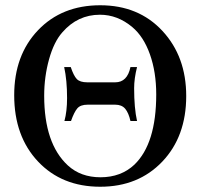

<svg xmlns="http://www.w3.org/2000/svg" viewBox="-20 -696 762 730"><path d="M501 -236H476Q469 -267 456 -282.5Q443 -298 418 -298H313Q286 -298 274 -284Q262 -270 250 -236H225Q235 -273 235 -323Q235 -391 224 -441H249Q260 -408 272 -395.5Q284 -383 312 -383H418Q464 -383 476 -441H501Q490 -397 490 -361Q490 -285 501 -236ZM688 -331Q688 -177 597 -81.5Q506 14 361 14Q215 14 124.5 -82Q34 -178 34 -334Q34 -486 124.5 -581Q215 -676 361 -676Q507 -676 597.5 -578.5Q688 -481 688 -331ZM574 -337Q574 -422 550 -489.5Q526 -557 483 -593Q427 -640 360 -640Q275 -640 217 -573Q185 -537 166.5 -470.5Q148 -404 148 -332Q148 -150 238 -67Q287 -22 362 -22Q440 -22 491 -70Q574 -150 574 -337Z"/></svg>

Font: STIX MathJax Main
Style: Regular
Weight: 400
Designer: MicroPress Inc., with final additions and corrections provided by Coen Hoffman, Elsevier (retired)
Version: Version 1.1.1